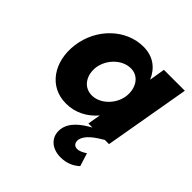

<svg xmlns="http://www.w3.org/2000/svg" viewBox="-185 -609 967 967"><g transform="rotate(45 299.0 -125.0)"><path d="M42 -230C25 -98 97 10 219 9C284 9 340 -21 381 -69L369 0H398C346 29 298 65 290 119C282 182 329 220 390 220C437 220 469 202 492 181L470 111C455 121 436 132 417 131C396 129 389 114 391 94C398 56 442 26 486 0H516L596 -460H447L433 -376C409 -432 363 -470 292 -470C169 -470 60 -367 42 -230ZM197 -230C208 -294 265 -350 328 -348C384 -346 415 -291 406 -230C396 -165 338 -111 280 -112C219 -113 188 -169 197 -230Z"/></g></svg>

Font: Jost*
Style: Bold Italic
Weight: 700
Italic angle: -10°
Version: Version 3.7